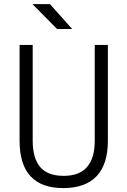

<svg xmlns="http://www.w3.org/2000/svg" viewBox="-20 -914 626 943"><path d="M291 9.8Q76.2 9.8 76.2 -222.7V-693.4H140.6V-222.7Q140.6 -137.2 177.2 -93.8Q213.9 -50.3 293 -50.3Q445.3 -50.3 445.3 -222.7V-693.4H509.8V-222.7Q509.8 -106.4 454.1 -48.3Q398.4 9.8 291 9.8ZM260.3 -771.5 139.6 -893.6H225.6L334.5 -771.5Z"/></svg>

Font: CaskaydiaMono NF Light
Style: Regular
Weight: 300
Designer: Aaron Bell
Foundry: Saja Typeworks
Version: Version 2111.001; ttfautohint (v1.8.4);Nerd Fonts 3.1.1